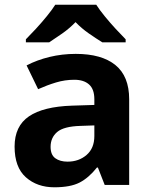

<svg xmlns="http://www.w3.org/2000/svg" viewBox="-20 -786 644 816"><path d="M302 -557Q412 -557 470.5 -509.5Q529 -462 529 -364V0H425L396 -74H392Q357 -30 318 -10Q279 10 211 10Q138 10 90 -32.5Q42 -75 42 -163Q42 -250 103 -291.5Q164 -333 286 -337L381 -340V-364Q381 -407 358.5 -427Q336 -447 296 -447Q256 -447 218 -435.5Q180 -424 142 -407L93 -508Q137 -531 190.5 -544Q244 -557 302 -557ZM323 -251Q251 -249 223 -225Q195 -201 195 -162Q195 -128 215 -113.5Q235 -99 267 -99Q315 -99 348 -127.5Q381 -156 381 -208V-253ZM389 -766Q403 -744 425.5 -716.5Q448 -689 472 -663Q496 -637 514 -619V-606H415Q389 -622 358 -643.5Q327 -665 301 -692Q275 -665 245 -644Q215 -623 189 -606H90V-619Q109 -638 132.5 -663.5Q156 -689 178.5 -716.5Q201 -744 215 -766Z"/></svg>

Font: Noto Sans Adlam
Style: Regular
Weight: 400
Designer: Mark Jamra, Neil Patel
Foundry: JamraPatel LLC
Version: Version 3.001